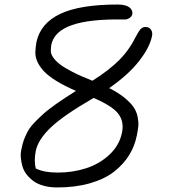

<svg xmlns="http://www.w3.org/2000/svg" viewBox="-20 -718 740 839"><path d="M230 101.1Q198.2 101.1 171.9 94Q145.5 86.9 127.9 74.5Q110.4 62 97.2 45.4Q84 28.8 78.4 10Q72.8 -8.8 71 -29.1Q69.3 -49.3 74.2 -68.8Q78.6 -89.8 83.3 -103.5Q87.9 -117.2 97.7 -137Q107.4 -156.7 123.3 -174.6Q139.2 -192.4 163.8 -215.1Q188.5 -237.8 225.6 -263.9Q262.7 -290 312 -320.8Q261.2 -342.8 225.8 -364.7Q190.4 -386.7 171.6 -407Q152.8 -427.2 143.3 -448.5Q133.8 -469.7 134.5 -490.5Q135.3 -511.2 139.2 -534.2Q157.2 -616.7 243.4 -657.5Q329.6 -698.2 494.1 -698.2Q529.3 -698.2 545.4 -685.8Q561.5 -673.3 558.1 -655.8Q556.2 -646 545.2 -638.9Q534.2 -631.8 522 -632.8Q372.6 -635.7 294.4 -608.4Q216.3 -581.1 204.1 -522Q202.1 -507.8 202.1 -494.9Q202.1 -481.9 212.2 -467.3Q222.2 -452.6 241 -437.7Q259.8 -422.9 295.7 -404.3Q331.5 -385.7 383.8 -365.2Q456.1 -410.6 500.5 -455.1Q544.9 -499.5 574.2 -559.1Q586.4 -582.5 595 -591.3Q603.5 -600.1 616.2 -600.1Q631.8 -600.1 639.9 -588.1Q647.9 -576.2 644 -559.1Q633.3 -508.8 586.4 -449.5Q539.6 -390.1 457 -333Q497.1 -313 523.9 -291Q550.8 -269 563.7 -250Q576.7 -231 581.3 -207.8Q585.9 -184.6 584.5 -167.5Q583 -150.4 578.1 -127Q568.8 -79.6 544.2 -39.8Q519.5 0 478.3 32.2Q437 64.5 373.3 82.8Q309.6 101.1 230 101.1ZM136.2 -58.1Q127.9 -15.1 136.2 18.1Q171.9 36.1 232.9 36.1Q297.9 36.1 356.2 17.3Q414.6 -1.5 458.3 -42.2Q502 -83 513.2 -139.2Q522.9 -186.5 497.1 -220.7Q471.2 -254.9 389.2 -290Q258.8 -214.8 202.6 -161.6Q146.5 -108.4 136.2 -58.1Z"/></svg>

Font: Shantell Sans Irregular Bouncy
Style: Italic
Weight: 300
Italic angle: -11.31°
Designer: Stephen Nixon, Anya Danilova, Shantell Martin
Foundry: Arrow Type
Version: Version 1.006;[9816181b4]